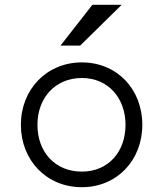

<svg xmlns="http://www.w3.org/2000/svg" viewBox="-20 -770 680 800"><path d="M321 -510C174 -510 67 -397 67 -250C67 -103 173 10 321 10C468 10 573 -103 573 -250C573 -398 468 -510 321 -510ZM136 -250C136 -362 210 -445 321 -445C433 -445 503 -359 503 -250C503 -138 432 -55 321 -55C209 -55 136 -137 136 -250ZM232 -580H314L487 -750H365Z"/></svg>

Font: altertype_V2
Style: Regular
Weight: 400
Designer: Simon Renaud
Version: Version 2.001;Glyphs 3.1.2 (3151)